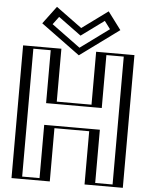

<svg xmlns="http://www.w3.org/2000/svg" viewBox="-67 -1135 927 1189"><g transform="rotate(5 396.0 -540.5)"><path d="M620 -970 552 -1061 399 -949 246 -1061 178 -970 399 -808ZM263 -331V0H75V-825H263V-496H529V-825H717V0H529V-331ZM598.9 -973.1 399 -826.6 199.1 -973.1 249.1 -1040.1 399 -930.4 548.9 -1040.1ZM248 -346V-15H90V-810H248V-481H544V-810H702V-15H544V-346ZM598.9 -973.1 548.9 -1040.1 399 -930.4 249.1 -1040.1 199.1 -973.1 399 -826.6ZM248 -346H544V-15H702V-810H544V-481H248V-810H90V-15H248ZM620 -970 399 -808 178 -970 246 -1061 399 -949 552 -1061ZM263 -331H529V0H717V-825H529V-496H263V-825H75V0H263ZM577.3 -971.6 399 -840.9 220.7 -971.6 257 -1020.1 399 -916.1 541 -1020.1ZM223 -346V-15H115V-810H223V-481H569V-810H677V-15H569V-346ZM641.7 -971.5 559.8 -1081 399 -963.3 238.2 -1081 156.3 -971.5 399 -793.7ZM288 -331H504V0H742V-825H504V-496H288V-825H50V0H288Z"/></g></svg>

Font: Hussar Outliner
Style: Regular
Weight: 700
Foundry: Cannot Into Space Fonts
Version: Version 0.92